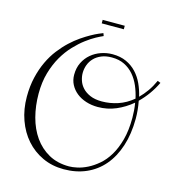

<svg xmlns="http://www.w3.org/2000/svg" viewBox="-127 -922 1019 1108"><g transform="rotate(15 382.5 -368.5)"><path d="M681.2 -312Q680.7 -220.2 657.2 -148.2Q633.8 -76.2 591.1 -25.9Q548.3 24.4 488 50.8Q427.7 77.1 354 77.1Q284.7 77.1 227.1 50.3Q169.4 23.4 128.2 -23.4Q86.9 -70.3 64 -134.3Q41 -198.2 41 -272.9Q41 -336.4 53.7 -389.6Q66.4 -442.9 87.2 -486.8Q107.9 -530.8 135.3 -565.9Q162.6 -601.1 191.7 -628.2Q220.7 -655.3 250 -675.3Q279.3 -695.3 304 -709Q328.6 -722.7 346.9 -730.5Q365.2 -738.3 373 -741.2L378.9 -725.1Q363.8 -718.8 337.4 -704.6Q311 -690.4 280.3 -667.2Q249.5 -644 217.8 -610.6Q186 -577.1 160.4 -533Q134.8 -488.8 118.4 -432.6Q102.1 -376.5 102.1 -307.1Q102.1 -234.4 119.4 -168.9Q136.7 -103.5 171.4 -54.2Q206.1 -4.9 258.1 24.2Q310.1 53.2 379.9 53.2Q399.9 53.2 428.5 47.1Q457 41 488.3 25.4Q519.5 9.8 550.5 -16.6Q581.5 -43 606 -83.5Q630.4 -124 645.8 -180.4Q661.1 -236.8 661.1 -312Q661.1 -333 659.4 -355.7Q657.7 -378.4 653.8 -400.9Q610.4 -364.3 559.3 -342.5Q508.3 -320.8 451.2 -320.8Q413.6 -320.8 380.9 -331.3Q348.1 -341.8 324 -361.1Q299.8 -380.4 285.9 -407Q272 -433.6 272 -465.8Q272 -506.8 287.8 -538.8Q303.7 -570.8 329.6 -592.5Q355.5 -614.3 388.4 -625.7Q421.4 -637.2 456.1 -637.2Q503.4 -637.2 539.1 -620.8Q574.7 -604.5 600.1 -577.1Q625.5 -549.8 641.8 -514.2Q658.2 -478.5 667 -439.9Q690.4 -462.9 710.4 -491.2Q730.5 -519.5 747.1 -556.2L765.1 -548.8Q729 -473.6 670.9 -417Q676.3 -389.6 678.7 -363.3Q681.2 -336.9 681.2 -312ZM465.8 -357.9Q514.2 -357.9 561.3 -373.5Q608.4 -389.2 649.9 -423.8Q641.6 -461.9 626.7 -496.8Q611.8 -531.7 588.6 -558.8Q565.4 -585.9 533 -602.1Q500.5 -618.2 457 -618.2Q421.9 -618.2 395.8 -607.4Q369.6 -596.7 352.1 -578.6Q334.5 -560.5 325.7 -536.9Q316.9 -513.2 316.9 -487.8Q316.9 -466.3 324.5 -443.4Q332 -420.4 349.6 -401.4Q367.2 -382.3 395.8 -370.1Q424.3 -357.9 465.8 -357.9ZM349.1 -793V-814H481V-793Z"/></g></svg>

Font: Clicker Script
Style: Regular
Weight: 400
Designer: Astigmatic (AOETI)
Foundry: Astigmatic (AOETI)
Version: Version 1.000